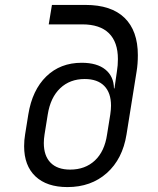

<svg xmlns="http://www.w3.org/2000/svg" viewBox="-20 -750 640 780"><path d="M327 -730Q432 -730 486 -677.5Q540 -625 540 -526Q540 -490 535 -460L494 -204Q478 -104 414 -47Q350 10 254 10Q170 10 124 -33.5Q78 -77 78 -156Q78 -181 82 -204L95 -285Q111 -384 168 -439.5Q225 -495 312 -495Q374 -495 408 -467.5Q442 -440 443 -391H445L455 -460Q459 -484 459 -510Q459 -579 422.5 -615Q386 -651 314 -651H178L191 -730ZM428 -285Q431 -305 431 -321Q431 -373 403.5 -401Q376 -429 324 -429Q264 -429 224.5 -391.5Q185 -354 174 -285L161 -204Q158 -185 158 -169Q158 -117 185.5 -89Q213 -61 265 -61Q326 -61 365.5 -98Q405 -135 415 -204Z"/></svg>

Font: JetBrains Mono Semi Light
Style: Italic
Weight: 350
Italic angle: -9°
Monospace: yes
Designer: Philipp Nurullin, Konstantin Bulenkov
Foundry: JetBrains
Version: 2.002